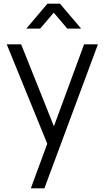

<svg xmlns="http://www.w3.org/2000/svg" viewBox="-20 -780 568 1040"><path d="M197.5 -625 271 -711.5 344.5 -625H419.5L305 -760H237L122.5 -625ZM220.5 240 510.5 -540H435.5L272 -96L94.5 -540H16.5L236 -1.5L147 240Z"/></svg>

Font: Manrope
Style: Regular
Weight: 400
Designer: Mikhail Sharanda
Foundry: Mikhail Sharanda
Version: Version 4.505